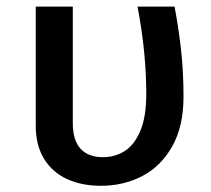

<svg xmlns="http://www.w3.org/2000/svg" viewBox="-20 -562 655 595"><path d="M521 -541.5Q534.4 -470.3 541.5 -403.6Q548.7 -336.9 548.7 -262.1Q548.7 -169.7 513.3 -107.7Q477.9 -45.6 420 -15.9Q362.1 13.8 292.8 13.8Q233.3 13.8 187.7 -7.2Q142.1 -28.2 116.4 -70Q90.8 -111.8 90.8 -172.3V-541.5H205.6V-181Q205.6 -127.2 229.7 -101Q253.8 -74.9 299 -74.9Q335.9 -74.9 365.9 -93.6Q395.9 -112.3 414.6 -155.9Q433.3 -199.5 433.3 -270.3Q433.3 -399.5 406.2 -541.5Z"/></svg>

Font: Fira Code Fixed Medium
Style: Regular
Weight: 500
Monospace: yes
Designer: Carrois Corporate, Edenspiekermann AG, Nikita Prokopov
Foundry: Carrois Corporate, Edenspiekermann AG, Nikita Prokopov
Version: Version 5.002